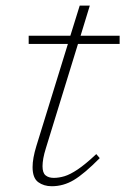

<svg xmlns="http://www.w3.org/2000/svg" viewBox="-20 -636 435 666"><path d="M139.5 -123Q133 -102.5 130.2 -86.8Q127.5 -71 127.5 -59.5Q127.5 -36.5 138 -27.8Q148.5 -19 166.5 -19Q184.5 -19 203.8 -24.8Q223 -30.5 249.2 -48Q275.5 -65.5 314 -101.5L326 -87.5Q272 -33 236 -11.5Q200 10 159.5 10Q132 10 112.5 -4.2Q93 -18.5 93 -56.5Q93 -86.5 106 -129L215.5 -483.5H79.5V-512H224L256.5 -616.5H291.5L259.5 -512H395V-483.5H250.5Z"/></svg>

Font: Newsreader 6pt ExtraLight
Style: Italic
Weight: 275
Italic angle: -17°
Designer: Hugues Gentile
Foundry: Production Type
Version: Version 1.003; ttfautohint (v1.8.3)